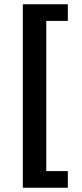

<svg xmlns="http://www.w3.org/2000/svg" viewBox="-20 -728 384 900"><path d="M87 152V-708H298V-630H197V74H298V152Z"/></svg>

Font: Source Sans 3 ExtraLight
Style: Bold
Weight: 700
Version: Version 3.052;hotconv 1.1.0;makeotfexe 2.6.0